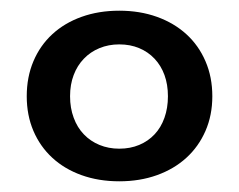

<svg xmlns="http://www.w3.org/2000/svg" viewBox="-20 -729 447 359"><path d="M203 -709Q241.5 -709 273.5 -697.5Q305.5 -686 328.5 -665Q351.5 -644 364.2 -614.5Q377 -585 377 -549Q377 -513.5 364.2 -484.2Q351.5 -455 328.5 -434Q305.5 -413 273.5 -401.5Q241.5 -390 203 -390Q164.5 -390 132.5 -401.5Q100.5 -413 77.8 -434Q55 -455 42.5 -484.2Q30 -513.5 30 -549Q30 -585 42.5 -614.5Q55 -644 77.8 -665Q100.5 -686 132.5 -697.5Q164.5 -709 203 -709ZM203 -646Q183 -646 166 -639Q149 -632 136.8 -619.2Q124.5 -606.5 117.8 -588.8Q111 -571 111 -549Q111 -527 117.8 -508.8Q124.5 -490.5 136.8 -477.8Q149 -465 166 -458Q183 -451 203 -451Q223.5 -451 240.2 -458Q257 -465 269 -477.8Q281 -490.5 287.5 -508.8Q294 -527 294 -549Q294 -571 287.5 -588.8Q281 -606.5 269 -619.2Q257 -632 240.2 -639Q223.5 -646 203 -646Z"/></svg>

Font: Argentum Sans
Style: Regular
Weight: 400
Designer: Julieta Ulanovsky, Owen Earl, Chris M. Simpson, Rasmus Andersson, Cristiano Sobral
Foundry: The Argentum Sans Project Authors
Version: Version 3.135; ttfautohint (v1.8.4.7-5d5b-dirty)